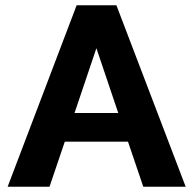

<svg xmlns="http://www.w3.org/2000/svg" viewBox="-20 -709 733 729"><path d="M466 -171H226L168 0H9L271 -689H422L685 0H524ZM429 -280 346 -526 263 -280Z"/></svg>

Font: Martel Sans ExtraBold
Style: Regular
Weight: 800
Designer: Dan Reynolds and Mathieu Réguer
Foundry: Dan Reynolds and Mathieu Réguer
Version: Version 1.002; ttfautohint (v1.1) -l 5 -r 5 -G 72 -x 0 -D la